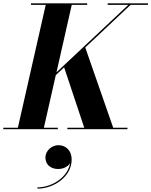

<svg xmlns="http://www.w3.org/2000/svg" viewBox="-62 -770 902 1144"><path d="M-42.5 -9V0H282.5V-9H199.5L270.5 -322.5L320 -369L440 -9H339.5V0H697.5V-9H612.5L446 -487L716 -741H819.5V-750H579.5V-741H702.5L274.5 -339L365.5 -741H457.5V-750H122.5V-741H210.5L44.5 -9ZM208.5 168.5C208.5 207 236.5 237 284.5 237C311.5 237 341 225.5 355.5 202.5C341 288.5 245.5 346.5 161 346.5V354C259 354 365 282.5 365 180.5C365 126.5 329.5 95 286.5 95C244 95 208.5 130 208.5 168.5Z"/></svg>

Font: Bodoni* 24pt
Style: Bold Italic
Weight: 700
Italic angle: -13°
Version: Version 2.3